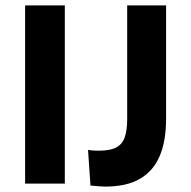

<svg xmlns="http://www.w3.org/2000/svg" viewBox="-20 -680 707 711"><path d="M73 0V-660H220V0ZM315 7 306 -125Q317 -123 328 -122.5Q339 -122 346 -122Q388 -122 410.5 -134Q433 -146 442 -172Q451 -198 451 -240V-660H595V-239Q595 -158 571.5 -102.5Q548 -47 498.5 -18Q449 11 369 11Q360 11 347.5 10Q335 9 315 7Z"/></svg>

Font: Bricolage Grotesque 96pt ExtraBold
Style: Bold
Weight: 700
Version: Version 1.001;gftools[0.9.33.dev8+g029e19f]